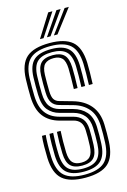

<svg xmlns="http://www.w3.org/2000/svg" viewBox="-145 -1050 744 1125"><g transform="rotate(-15 227.0 -488.0)"><path d="M228.2 -65Q180.2 -65 157.8 -87.8Q135.2 -110.5 133.5 -164.2Q131.2 -231.5 135.2 -294.5H157.8Q156.2 -263.2 155.6 -232.2Q155 -201.2 156.2 -164.8Q157.8 -120.5 174.9 -101.9Q192 -83.2 228.2 -83.2Q264.8 -83.2 281.5 -102.4Q298.2 -121.5 300.2 -165Q301.5 -196.2 301.6 -217Q301.8 -237.8 300.8 -260.2Q299.8 -292 286.1 -309.1Q272.5 -326.2 247.2 -333L168 -354Q107 -370.2 74.1 -412.9Q41.2 -455.5 39 -533Q37.8 -584.5 39.5 -640Q42.8 -730.8 86.9 -769.6Q131 -808.5 228 -808.5Q319.2 -808.5 363.8 -770.8Q408.2 -733 411.8 -639.8Q412.5 -617.8 412.1 -581.1Q411.8 -544.5 410.2 -511.2H387.5Q388.8 -543 389.1 -579.1Q389.5 -615.2 388.8 -638.8Q385.8 -720.8 347.8 -755.4Q309.8 -790 228 -790Q143.5 -790 104.4 -755.6Q65.2 -721.2 62.2 -639.2Q61.5 -613.2 61.4 -585.8Q61.2 -558.2 62 -533.8Q63.8 -466 91.5 -428.2Q119.2 -390.5 173.2 -376.2L252 -355Q284.5 -346.5 303.4 -324.4Q322.2 -302.2 323.8 -261Q325.2 -217 323 -164.5Q320.8 -111.2 298.9 -88.1Q277 -65 228.2 -65ZM228.2 -28.2Q157.2 -28.2 123.8 -58.8Q90.2 -89.2 87.5 -162.8Q86.5 -196 87 -231.9Q87.5 -267.8 89.8 -294.5H112.5Q110.5 -267.8 109.9 -233.5Q109.2 -199.2 110.5 -163.5Q112.8 -100.2 140.4 -73.5Q168 -46.8 228.2 -46.8Q289.8 -46.8 316.6 -74.4Q343.5 -102 346 -163.8Q347 -189 347.2 -212.6Q347.5 -236.2 346.5 -261.8Q344.8 -310.2 321.8 -338.1Q298.8 -366 256.8 -377.2L178.2 -398.2Q137.5 -409 112 -439.4Q86.5 -469.8 85 -534.5Q84.2 -562.2 84.4 -587Q84.5 -611.8 85.2 -638.8Q87.8 -710.8 121.4 -741.2Q155 -771.8 228 -771.8Q298.2 -771.8 330.8 -741Q363.2 -710.2 365.8 -638Q366.5 -615.8 366.1 -579.9Q365.8 -544 364.5 -511.2H341.8Q343 -545 343.4 -580Q343.8 -615 343 -637.2Q340.8 -701.2 312.9 -727.2Q285 -753.2 228 -753.2Q168.2 -753.2 139.2 -727.5Q110.2 -701.8 108.2 -638.2Q106.5 -587 107.8 -535Q109 -483 128.2 -456.5Q147.5 -430 183.5 -420.2L261.8 -399.2Q309.5 -386.5 338.4 -354.1Q367.2 -321.8 369.5 -262.8Q370.5 -236.5 370.2 -214Q370 -191.5 368.8 -162.8Q366 -91.5 333.6 -59.9Q301.2 -28.2 228.2 -28.2ZM228.2 8.5Q134.5 8.5 89.9 -29.9Q45.2 -68.2 41.8 -161Q40.8 -191.2 41.1 -229.4Q41.5 -267.5 44.5 -294.5H67.2Q65 -273 64.1 -237.1Q63.2 -201.2 64.8 -162Q67.8 -78.8 106.8 -44.4Q145.8 -10 228.2 -10Q312.5 -10 350.5 -45.2Q388.5 -80.5 391.8 -162Q392.8 -187 393.1 -211.8Q393.5 -236.5 392.5 -263.8Q390 -329 357.2 -367.4Q324.5 -405.8 266.5 -421.5L188.8 -443Q160.5 -450.8 146.1 -471.6Q131.8 -492.5 130.8 -535.8Q130 -563 130.1 -586.4Q130.2 -609.8 131 -637.8Q132.8 -689.2 155.4 -712.1Q178 -735 228 -735Q273.8 -735 295.9 -712.9Q318 -690.8 320 -636.8Q320.8 -614 320.4 -579.4Q320 -544.8 318.8 -511.2H296Q297 -545.8 297.5 -579Q298 -612.2 297.2 -636.2Q295.5 -681.2 278.5 -699Q261.5 -716.8 228 -716.8Q191.8 -716.8 173.5 -699Q155.2 -681.2 153.8 -635.5Q153.2 -611.2 153.1 -586.5Q153 -561.8 153.5 -536.5Q154.5 -501.2 164.6 -486.1Q174.8 -471 194 -465.8L271.5 -443.8Q338.8 -424.8 375.8 -380.4Q412.8 -336 415.2 -264.8Q416.2 -240.2 416 -212.6Q415.8 -185 414.8 -161Q411 -70.2 367.8 -30.9Q324.5 8.5 228.2 8.5ZM180 -845 267.2 -984H292.8L201.8 -845ZM264.5 -845 366.8 -984H392.2L286.2 -845ZM222.2 -845 317 -984H342.5L243.8 -845Z"/></g></svg>

Font: Big Shoulders Inline Text
Style: Bold
Weight: 700
Designer: Patric King
Foundry: XO Type Co
Version: Version 1.000